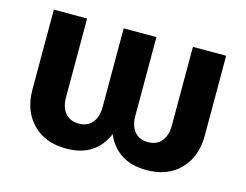

<svg xmlns="http://www.w3.org/2000/svg" viewBox="-81 -675 1044 814"><g transform="rotate(15 440.5 -268.0)"><path d="M264.6 9.8Q171.9 9.8 117.2 -46.4Q62.5 -102.5 62.5 -195.3V-545.9H208.5V-200.2Q208.5 -157.2 229.5 -131.8Q250.5 -106.4 288.6 -106.4Q327.6 -106.4 348.4 -131.8Q369.1 -157.2 369.1 -200.2V-545.9H512.7V-200.2Q512.7 -157.2 533.4 -131.8Q554.2 -106.4 592.8 -106.4Q630.9 -106.4 651.9 -131.8Q672.9 -157.2 672.9 -200.2V-545.9H818.8V-195.3Q818.8 -102.5 764.2 -46.4Q709.5 9.8 616.7 9.8Q550.3 9.8 506.1 -19.3Q461.9 -48.3 439.9 -100.6Q418.5 -48.3 375 -19.3Q331.5 9.8 264.6 9.8Z"/></g></svg>

Font: Inter
Style: Bold
Weight: 700
Designer: Rasmus Andersson
Foundry: rsms
Version: Version 4.001;git-9221beed3